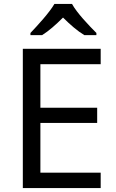

<svg xmlns="http://www.w3.org/2000/svg" viewBox="-20 -964 596 984"><path d="M349 -944H259C233 -899 173 -834 136 -795V-784H196C231 -806 267 -838 303 -874C339 -838 377 -805 412 -784H474V-795C436 -833 373 -899 349 -944ZM496 0V-79H187V-334H478V-412H187V-635H496V-714H97V0Z"/></svg>

Font: Noto Sans Mro
Style: Regular
Weight: 400
Designer: Monotype Design Team
Foundry: Monotype Imaging Inc.
Version: Version 2.001